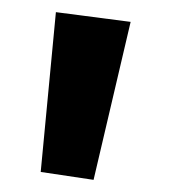

<svg xmlns="http://www.w3.org/2000/svg" viewBox="-20 -564 289 316"><path d="M134 -268 47 -281 72 -544 195 -528Z"/></svg>

Font: FiraGO Medium
Style: Regular
Weight: 500
Designer: bBox Type
Foundry: bBox Type GmbH
Version: Version 1.001;PS 001.001;hotconv 1.0.88;makeotf.lib2.5.64775